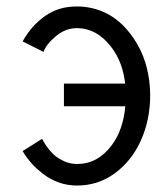

<svg xmlns="http://www.w3.org/2000/svg" viewBox="-20 -554 490 588"><path d="M113.3 -395C119.1 -411.1 131.8 -427.2 151.4 -443.4C170.9 -459.5 191.9 -467.8 214.8 -467.8C256.3 -467.8 292 -448.2 321.3 -409.2C344.7 -378.4 358.4 -341.3 363.3 -297.9H175.8V-228.5H363.8C359.4 -180.7 345.7 -140.6 322.3 -109.4C293.5 -70.8 258.3 -51.8 215.8 -51.8C201.7 -51.8 188.5 -54.7 175.8 -60.5C163.1 -66.4 151.9 -73.2 143.1 -82C134.3 -90.8 127.4 -99.1 122.1 -106.9C116.7 -114.7 112.3 -122.1 108.9 -128.9L49.3 -91.3C57.1 -78.1 66.4 -65.4 76.7 -53.7C86.9 -42 99.6 -31.2 113.3 -20.5C127 -9.8 142.6 -1.5 160.2 4.9C177.7 11.2 196.8 14.2 215.8 14.2C258.3 14.2 296.9 2 331.1 -22.9C365.2 -47.9 392.1 -81.1 411.1 -123C430.2 -165 439.9 -211.9 439.9 -262.2C439.9 -290 436.5 -317.4 430.2 -343.8C423.8 -370.1 414.1 -395 400.9 -418C387.7 -440.9 372.1 -461.4 354.5 -478.5C336.9 -495.6 315.9 -509.8 292 -519.5C268.1 -529.3 242.2 -534.2 214.8 -534.2C177.7 -534.2 145 -524.4 117.2 -504.4C89.4 -484.4 66.9 -459 49.3 -427.2Z"/></svg>

Font: Tuffy
Style: Regular
Weight: 500
Designer: Thatcher Ulrich, Karoly Barta and Michael Everson
Version: Version 001.270